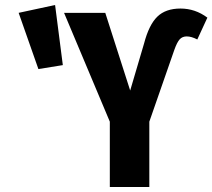

<svg xmlns="http://www.w3.org/2000/svg" viewBox="-20 -744 845 764"><path d="M199.2 -724.1 230 -484.9 132.8 -469.2 54.2 -692.9ZM417 0V-259.8L234.9 -692.9H398.9L498 -383.8L553.2 -570.8Q572.8 -645.5 606 -677.7Q639.2 -710 698.2 -710Q756.8 -710 805.2 -673.8L765.1 -586.9Q741.7 -599.1 723.1 -599.1Q705.6 -599.1 695.1 -587.6Q684.6 -576.2 673.8 -545.9L574.2 -259.8V0Z"/></svg>

Font: Fira Sans Compressed
Style: Bold
Weight: 700
Width: 1
Designer: Carrois Corporate & Edenspiekermann AG
Foundry: Carrois Corporate GbR & Edenspiekermann AG
Version: Version 4.203;PS 004.203;hotconv 1.0.88;makeotf.lib2.5.64775